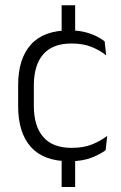

<svg xmlns="http://www.w3.org/2000/svg" viewBox="-20 -616 472 746"><path d="M272 -473.5H219.5V-595.5H272ZM272 110.5H219.5V-20.5H272ZM249.5 10.5Q149.5 10.5 100 -45Q50.5 -100.5 50.5 -203V-285Q50.5 -387.5 100 -442.8Q149.5 -498 249.5 -498Q282 -498 307.8 -491.8Q333.5 -485.5 353.5 -475.8Q373.5 -466 386.5 -455.5L392.5 -401Q369 -420 336.2 -433.5Q303.5 -447 257.5 -447Q184.5 -447 148 -405Q111.5 -363 111.5 -284V-204.5Q111.5 -126 148 -83.8Q184.5 -41.5 258 -41.5Q305 -41.5 338.5 -55.2Q372 -69 396.5 -88L390.5 -32.5Q369.5 -16.5 334.5 -3Q299.5 10.5 249.5 10.5Z"/></svg>

Font: Anek Bangla Medium Light
Style: Regular
Weight: 300
Version: Version 1.003